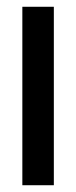

<svg xmlns="http://www.w3.org/2000/svg" viewBox="-20 -547 225 567"><path d="M46 0V-527H139V0Z"/></svg>

Font: Mona Sans Condensed Medium
Style: Regular
Weight: 500
Width: 3
Designer: Deni Anggara
Foundry: GitHub
Version: Version 1.001; ttfautohint (v1.8.4.7-5d5b);gftools[0.9.31]